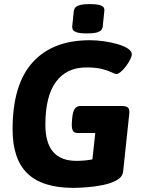

<svg xmlns="http://www.w3.org/2000/svg" viewBox="-20 -903 712 931"><path d="M401 -741Q365 -741 350 -747Q335 -753 332.5 -761Q330 -769 330 -773L338 -851Q339 -856 343 -863.5Q347 -871 363 -877Q379 -883 416 -883Q451 -883 466 -877.5Q481 -872 484 -864.5Q487 -857 486 -851L478 -773Q478 -770 474.5 -762Q471 -754 455.5 -747.5Q440 -741 401 -741ZM336 8Q186 8 113.5 -61.5Q41 -131 41 -276Q41 -493 138 -600.5Q235 -708 416 -708Q448 -708 483.5 -703Q519 -698 550 -689Q581 -680 600 -667.5Q619 -655 619 -640Q619 -630 611 -614Q603 -598 591 -582Q579 -566 566 -555Q553 -544 544 -544Q538 -544 522 -552Q506 -560 476.5 -568Q447 -576 399 -576Q303 -576 251.5 -506.5Q200 -437 200 -298Q200 -123 350 -123Q390 -123 428 -130L442 -258H355Q339 -258 332.5 -271Q326 -284 329 -318L330 -329Q333 -363 343 -376Q353 -389 369 -389H571Q591 -389 600 -381.5Q609 -374 607 -353L577 -71Q574 -45 546.5 -29.5Q519 -14 480 -6Q441 2 401.5 5Q362 8 336 8Z"/></svg>

Font: Asap
Style: Bold Italic
Weight: 700
Italic angle: -6°
Designer: Pablo Cosgaya
Foundry: Omnibus-Type
Version: Version 3.001; ttfautohint (v1.8.3)